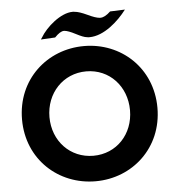

<svg xmlns="http://www.w3.org/2000/svg" viewBox="-58 -900 887 967"><g transform="rotate(-5 386.0 -416.0)"><path d="M386.7 -541C503.9 -541 589.8 -448.2 589.8 -327.1C589.8 -206.1 503.9 -114.3 386.7 -114.3C269.5 -114.3 182.6 -206.1 182.6 -327.1C182.6 -448.2 269.5 -541 386.7 -541ZM386.7 -668.9C199.2 -668.9 43.9 -529.3 43.9 -327.1C43.9 -125 199.2 14.6 386.7 14.6C573.2 14.6 728.5 -125 728.5 -327.1C728.5 -529.3 573.2 -668.9 386.7 -668.9ZM246.1 -724.6C264.6 -744.1 280.3 -753.9 293 -753.9H294.9C307.6 -752.9 326.2 -746.1 350.6 -733.4C375 -720.7 393.6 -712.9 407.2 -711.9C411.1 -710.9 415 -710.9 418.9 -710.9C492.2 -710.9 566.4 -778.3 608.4 -834L533.2 -831.1C513.7 -812.5 497.1 -803.7 482.4 -803.7H478.5C464.8 -804.7 444.3 -811.5 418 -824.2C390.6 -836.9 370.1 -843.8 355.5 -844.7C352.5 -845.7 348.6 -845.7 344.7 -845.7C284.2 -845.7 209 -780.3 179.7 -729.5L173.8 -720.7Z"/></g></svg>

Font: Sen-gleads
Style: Bold
Weight: 700
Designer: Kosal Sen, Philatype
Foundry: Philatype
Version: Version 1.004; ttfautohint (v1.8.3)